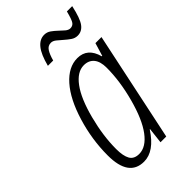

<svg xmlns="http://www.w3.org/2000/svg" viewBox="-226 -795 876 876"><g transform="rotate(-45 212.5 -357.0)"><path d="M348.1 -610.8Q331.1 -610.8 316.7 -620.8Q302.2 -630.9 288.8 -642.8Q275.4 -654.8 262.9 -664.8Q250.5 -674.8 238.3 -674.8Q218.8 -674.8 207.8 -657.7Q196.8 -640.6 188.5 -609.9H154.3Q169.4 -668.5 191.2 -695.3Q212.9 -722.2 242.2 -722.2Q259.8 -722.2 273.9 -712.2Q288.1 -702.1 300.5 -690.2Q313 -678.2 324.7 -668.2Q336.4 -658.2 348.1 -658.2Q362.8 -658.2 371.3 -669.2Q379.9 -680.2 391.1 -724.1H425.3Q411.1 -658.7 393.3 -634.8Q375.5 -610.8 348.1 -610.8ZM155.8 9.8Q58.1 9.8 58.1 -127.9Q58.1 -230 88.6 -330.1Q119.1 -430.2 167.7 -485.1Q216.3 -540 273.9 -540Q339.4 -540 358.9 -466.8H361.8L380.9 -529.8H419.9L308.1 0H271L279.8 -76.2H277.8Q222.2 9.8 155.8 9.8ZM165 -30.8Q209 -30.8 247.1 -81.5Q285.2 -132.3 311.5 -230Q337.9 -327.6 337.9 -414.1Q337.9 -454.6 320.6 -475.3Q303.2 -496.1 272 -496.1Q229 -496.1 192.4 -446.5Q155.8 -397 130.9 -301.3Q106 -205.6 106 -121.1Q106 -76.7 118.9 -53.7Q131.8 -30.8 165 -30.8Z"/></g></svg>

Font: TypoPRO Open Sans Condensed
Style: Italic
Weight: 300
Width: 3
Italic angle: -12°
Foundry: Ascender Corporation
Version: Version 1.10